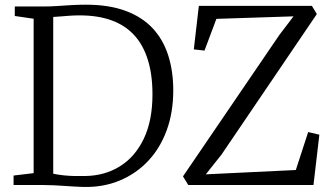

<svg xmlns="http://www.w3.org/2000/svg" viewBox="-20 -770 1390 799"><path d="M326.5 8Q307.5 7.5 287.2 6.2Q267 5 245.8 3.5Q224.5 2 203.5 1Q182.5 0 162 0H36.5V-39.5L120 -49.5V-692L41.5 -703.5V-743H161Q190.5 -743 219.5 -745Q248.5 -747 277.8 -748.8Q307 -750.5 337 -750.5Q433.5 -750.5 502.8 -724.8Q572 -699 615.8 -651.8Q659.5 -604.5 680.2 -539Q701 -473.5 701 -394Q701 -302 673.5 -227.2Q646 -152.5 595.8 -99.5Q545.5 -46.5 477 -18.2Q408.5 10 326.5 8ZM333.5 -37.5Q416 -38.5 479.2 -78Q542.5 -117.5 578.5 -193Q614.5 -268.5 614.5 -377Q614.5 -459.5 595.2 -521.2Q576 -583 538.2 -624Q500.5 -665 443.8 -685.5Q387 -706 311.5 -706Q289 -706 268.8 -704.5Q248.5 -703 231.2 -701.5Q214 -700 201.5 -699.5V-47Q224 -42.5 246 -40.2Q268 -38 289.8 -37.5Q311.5 -37 333.5 -37.5ZM763.5 0 741.5 -36 1142.5 -624.5 1201.5 -702 880.5 -691.5 831 -559.5 786.5 -564.5 807.5 -745.5H1278L1298.5 -711.5L902 -127L836.5 -44.5L1211 -62.5L1262.5 -220.5L1309 -209.5L1284.5 0Z"/></svg>

Font: Merriweather 36pt Light
Style: Regular
Weight: 300
Designer: Eben Sorkin
Foundry: Eben Sorkin
Version: Version 2.100